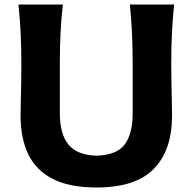

<svg xmlns="http://www.w3.org/2000/svg" viewBox="-20 -809 846 843"><path d="M404.3 14.2Q285.2 14.2 211.7 -23.4Q138.2 -61 104.2 -131.6Q70.3 -202.1 70.3 -301.8Q70.3 -323.2 71.3 -359.1Q72.3 -395 73 -438.2Q73.7 -481.4 73.7 -524.9Q73.7 -601.1 70.8 -662.4Q67.9 -723.6 61 -789.1H255.9Q248.5 -723.6 245.6 -662.4Q242.7 -601.1 242.7 -524.9V-312Q242.7 -221.2 280.3 -174.6Q317.9 -127.9 403.8 -125.5Q491.7 -127.9 527.1 -174.3Q562.5 -220.7 562.5 -312V-524.9Q562.5 -601.1 559.6 -662.4Q556.6 -723.6 550.3 -789.1H744.6Q737.8 -723.6 734.9 -662.4Q731.9 -601.1 731.9 -524.9Q731.9 -481.4 732.9 -437.7Q733.9 -394 734.6 -357.9Q735.4 -321.8 735.4 -301.3Q735.4 -149.4 655.3 -67.6Q575.2 14.2 404.3 14.2Z"/></svg>

Font: Pinar Bold
Style: Regular
Weight: 700
Designer: Amin Abedi
Version: Version 3.000